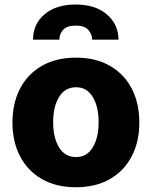

<svg xmlns="http://www.w3.org/2000/svg" viewBox="-20 -803 659 834"><path d="M309.7 10.3Q224.1 10.3 162.3 -25Q100.5 -60.4 67.3 -123.8Q34.1 -187.1 34.1 -271Q34.1 -355.1 67.3 -418.5Q100.5 -481.9 162.3 -517.2Q224.1 -552.6 309.7 -552.6Q395.6 -552.6 457.2 -517.2Q518.8 -481.9 552 -418.5Q585.2 -355.1 585.2 -271Q585.2 -187.1 552 -123.8Q518.8 -60.4 457.2 -25Q395.6 10.3 309.7 10.3ZM310.7 -120.7Q357.2 -120.7 382.8 -162.6Q408.4 -204.5 408.4 -272Q408.4 -339.8 382.8 -381.9Q357.2 -424 310.7 -424Q262.4 -424 236.7 -381.9Q210.9 -339.8 210.9 -272Q210.9 -204.5 236.7 -162.6Q262.4 -120.7 310.7 -120.7ZM123.6 -630.7Q123.2 -697.8 173.1 -740.6Q223 -783.4 308.6 -783.4Q393.5 -783.4 443.9 -740.6Q494.3 -697.8 494.7 -630.7H380.3Q380 -654.5 363.5 -673.1Q346.9 -691.8 308.6 -691.8Q269.9 -691.8 253.7 -672.9Q237.6 -654.1 237.9 -630.7Z"/></svg>

Font: Inter UI Extra Bold
Style: Regular
Weight: 800
Designer: Rasmus Andersson
Foundry: rsms
Version: 3.2;8d6f07862